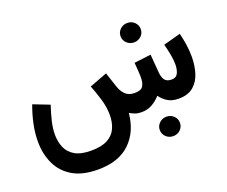

<svg xmlns="http://www.w3.org/2000/svg" viewBox="-130 -777 1462 1235"><g transform="rotate(-20 601.0 -160.0)"><path d="M804.7 147.9Q804.7 120.1 825 100.8Q845.2 81.5 874 81.5Q902.8 81.5 922.9 100.8Q942.9 120.1 942.9 147.9Q942.9 175.8 922.9 195.1Q902.8 214.4 874 214.4Q845.2 214.4 825 195.1Q804.7 175.8 804.7 147.9ZM773.9 -504.9Q773.9 -532.7 794.2 -552Q814.5 -571.3 843.3 -571.3Q872.1 -571.3 892.1 -552Q912.1 -532.7 912.1 -504.9Q912.1 -477.1 892.1 -457.8Q872.1 -438.5 843.3 -438.5Q814.5 -438.5 794.2 -457.8Q773.9 -477.1 773.9 -504.9ZM733.9 0Q709.5 0 690.2 -7.3Q670.9 -14.6 655.3 -24.4Q644 101.1 566.2 176Q488.3 251 346.2 251Q240.7 251 173.6 211.2Q106.4 171.4 74.5 103Q42.5 34.7 42.5 -50.3Q42.5 -106.9 55.2 -167.7Q67.9 -228.5 90.3 -288.6L201.2 -245.6Q184.1 -195.3 172.4 -146.5Q160.6 -97.7 160.6 -54.2Q160.6 -6.3 177.5 33.7Q194.3 73.7 234.9 97.7Q275.4 121.6 346.2 121.6Q418.5 121.6 460 98.4Q501.5 75.2 518.8 35.4Q536.1 -4.4 536.1 -53.2Q536.1 -106.9 519.5 -162.8Q502.9 -218.8 483.4 -267.1L604.5 -313L637.2 -213.9Q648.4 -178.2 671.4 -154.8Q694.3 -131.3 734.9 -131.3Q777.8 -131.3 792.2 -151.9Q806.6 -172.4 806.6 -216.8Q806.6 -228 804.7 -257.1Q802.7 -286.1 800.3 -314L915 -328.1L925.3 -201.7Q927.7 -169.9 941.4 -150.6Q955.1 -131.3 988.8 -131.3Q1020 -131.3 1031.7 -155.8Q1043.5 -180.2 1043.5 -213.9Q1043.5 -241.2 1038.8 -269.8Q1034.2 -298.3 1028.3 -322.3Q1022.5 -346.2 1019.5 -357.9L1137.2 -390.1Q1147 -352.5 1153.3 -310.3Q1159.7 -268.1 1159.7 -226.1Q1159.7 -167 1144 -115.5Q1128.4 -64 1091.1 -32Q1053.7 0 989.3 0Q944.8 0 915 -18.3Q885.3 -36.6 865.2 -64.9Q839.8 -36.1 807.9 -18.1Q775.9 0 733.9 0Z"/></g></svg>

Font: Vazirmatn RD FD
Style: Bold
Weight: 700
Designer: Saber Rastikerdar
Foundry: Saber Rastikerdar
Version: Version 33.003